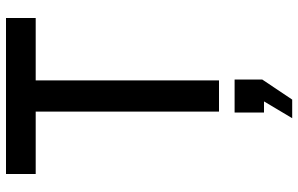

<svg xmlns="http://www.w3.org/2000/svg" viewBox="-197 -553 994 640"><g transform="rotate(-90 300.0 -233.0)"><path d="M248 0V-611H40V-710H560V-611H352V0ZM226 244 282 150H245V52H355V144L288 244Z"/></g></svg>

Font: Geist Mono Medium
Style: Regular
Weight: 500
Monospace: yes
Designer: Basement.studio, Andrés Briganti, Mateo Zaragoza
Foundry: Basement.studio, Vercel, Andrés Briganti, Guido Ferreyra, Mateo Zaragoza
Version: Version 1.500; ttfautohint (v1.8.4.7-5d5b)